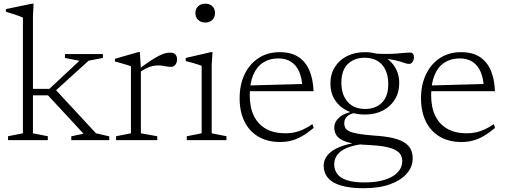

<svg xmlns="http://www.w3.org/2000/svg" viewBox="-20 -740 2678 1014"><path d="M262.5 -251 267.5 -273 487 -36 557 -20V0H356.5V-20L421 -34L233.5 -236.5H140V-270.5H240.5L399.5 -419L323 -434V-454.5H523.5V-434L448 -419.5ZM154 -36 232.5 -20.5V0H22.5V-20.5L101 -36V-647Q94.5 -650.5 80.8 -655.5Q67 -660.5 48.8 -666.2Q30.5 -672 11 -678V-692L149 -720.5H157.5L154 -654.5Z M878 -462Q897.5 -462 906.2 -452.5Q915 -443 915 -427Q915 -409.5 906.2 -398.2Q897.5 -387 882.5 -387Q871 -387 860.2 -389Q849.5 -391 838 -392.8Q826.5 -394.5 813 -394.5Q800 -394.5 785.5 -391.2Q771 -388 753.8 -379.8Q736.5 -371.5 716 -357.5L705.5 -369.5Q744 -398.5 771.5 -416.8Q799 -435 818.5 -445Q838 -455 852.2 -458.5Q866.5 -462 878 -462ZM724 -378V-36L810.5 -20.5V0H593V-20.5L671.5 -36V-390Q665 -393 652.2 -396.8Q639.5 -400.5 622.5 -405.5Q605.5 -410.5 587 -415.5V-429.5L710.5 -465H718.5Z M1064 -621Q1041 -621 1026.5 -634.8Q1012 -648.5 1012 -671Q1012 -693.5 1026.5 -707Q1041 -720.5 1064 -720.5Q1087.5 -720.5 1101.5 -707Q1115.5 -693.5 1115.5 -671Q1115.5 -648.5 1101.5 -634.8Q1087.5 -621 1064 -621ZM1102.5 -464.5 1098 -399.5V-36L1176 -20.5V0H966.5V-20.5L1045 -36V-392.5Q1039.5 -395 1025.2 -399.5Q1011 -404 993.8 -409Q976.5 -414 961 -417.5V-434L1093 -464.5Z M1457.5 -464.5Q1517 -464.5 1555.5 -439.5Q1594 -414.5 1613.8 -368.5Q1633.5 -322.5 1636 -258.5H1292.5L1291 -288.5L1599.5 -297L1577 -279Q1575 -327 1560.2 -361Q1545.5 -395 1518 -413.2Q1490.5 -431.5 1449.5 -431.5Q1404 -431.5 1370 -409.8Q1336 -388 1317.5 -344.8Q1299 -301.5 1299 -237.5Q1299 -172 1321.2 -127.2Q1343.5 -82.5 1385.5 -59.2Q1427.5 -36 1487 -36Q1513 -36 1536 -41Q1559 -46 1582.2 -56.8Q1605.5 -67.5 1630 -84.5L1636.5 -64.5Q1605.5 -38.5 1577.2 -22Q1549 -5.5 1520.5 2.2Q1492 10 1459 10Q1393.5 10 1345.5 -17.8Q1297.5 -45.5 1271.5 -97.5Q1245.5 -149.5 1245.5 -222Q1245.5 -292 1271.5 -346.8Q1297.5 -401.5 1345 -433Q1392.5 -464.5 1457.5 -464.5Z M1901 254Q1846.5 254 1806.5 246Q1766.5 238 1740.5 222.8Q1714.5 207.5 1702 185.2Q1689.5 163 1689.5 135Q1689.5 111.5 1701.5 91.2Q1713.5 71 1738 54.8Q1762.5 38.5 1799.5 27.2Q1836.5 16 1886.5 10.5L1916.5 6.5L1907.5 19.5Q1847.5 26 1812 41.2Q1776.5 56.5 1760.8 78.5Q1745 100.5 1745 127.5Q1745 157 1761.2 178.8Q1777.5 200.5 1813 212Q1848.5 223.5 1904.5 223.5Q1968.5 223.5 2013.2 209Q2058 194.5 2081.2 169.2Q2104.5 144 2104.5 111.5Q2104.5 93 2096.2 78Q2088 63 2068.2 52.2Q2048.5 41.5 2013.2 34.8Q1978 28 1924.5 25.5Q1869.5 23.5 1834.5 15.8Q1799.5 8 1780 -4.2Q1760.5 -16.5 1753 -32.2Q1745.5 -48 1745.5 -66Q1745.5 -97 1772.5 -120.5Q1799.5 -144 1855.5 -154L1863 -146Q1828.5 -140 1813.2 -125.2Q1798 -110.5 1798 -89.5Q1798 -76 1803.2 -65.5Q1808.5 -55 1824.2 -47Q1840 -39 1871.5 -33.5Q1903 -28 1955.5 -24Q2012 -20.5 2051.2 -11.8Q2090.5 -3 2114.2 11.8Q2138 26.5 2148.8 47.5Q2159.5 68.5 2159.5 96.5Q2159.5 140.5 2128.8 176.2Q2098 212 2040.2 233Q1982.5 254 1901 254ZM1906.5 -135Q1853 -135 1812 -155.8Q1771 -176.5 1748 -213.2Q1725 -250 1725 -298.5Q1725 -348 1748.2 -385.5Q1771.5 -423 1812.8 -443.8Q1854 -464.5 1907.5 -464.5Q1947.5 -464.5 1980.5 -452.8Q2013.5 -441 2037.8 -419.2Q2062 -397.5 2075.2 -367.5Q2088.5 -337.5 2088.5 -301Q2088.5 -252 2065.2 -214.2Q2042 -176.5 2001 -155.8Q1960 -135 1906.5 -135ZM1908.5 -164.5Q1963.5 -164.5 1997 -197.8Q2030.5 -231 2030.5 -295.5Q2030.5 -361 1997.8 -398Q1965 -435 1906 -435Q1851 -435 1817 -402Q1783 -369 1783 -304Q1783 -239 1816.2 -201.8Q1849.5 -164.5 1908.5 -164.5ZM1978.5 -432 1952.5 -457.5Q1991.5 -455 2022 -455.2Q2052.5 -455.5 2075.5 -457.2Q2098.5 -459 2115.8 -460.8Q2133 -462.5 2145 -462.5Q2155.5 -462.5 2160.8 -456.2Q2166 -450 2166 -437.5Q2166 -423 2158.8 -412.8Q2151.5 -402.5 2140 -402.5Q2130.5 -402.5 2119.2 -406.5Q2108 -410.5 2090.8 -415.8Q2073.5 -421 2046.5 -425.8Q2019.5 -430.5 1978.5 -432Z M2415.5 -464.5Q2475 -464.5 2513.5 -439.5Q2552 -414.5 2571.8 -368.5Q2591.5 -322.5 2594 -258.5H2250.5L2249 -288.5L2557.5 -297L2535 -279Q2533 -327 2518.2 -361Q2503.5 -395 2476 -413.2Q2448.5 -431.5 2407.5 -431.5Q2362 -431.5 2328 -409.8Q2294 -388 2275.5 -344.8Q2257 -301.5 2257 -237.5Q2257 -172 2279.2 -127.2Q2301.5 -82.5 2343.5 -59.2Q2385.5 -36 2445 -36Q2471 -36 2494 -41Q2517 -46 2540.2 -56.8Q2563.5 -67.5 2588 -84.5L2594.5 -64.5Q2563.5 -38.5 2535.2 -22Q2507 -5.5 2478.5 2.2Q2450 10 2417 10Q2351.5 10 2303.5 -17.8Q2255.5 -45.5 2229.5 -97.5Q2203.5 -149.5 2203.5 -222Q2203.5 -292 2229.5 -346.8Q2255.5 -401.5 2303 -433Q2350.5 -464.5 2415.5 -464.5Z"/></svg>

Font: Newsreader Light
Style: Regular
Weight: 300
Designer: Hugues Gentile
Foundry: Production Type
Version: Version 1.003